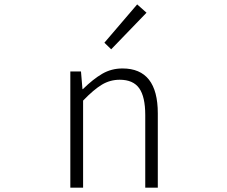

<svg xmlns="http://www.w3.org/2000/svg" viewBox="-20 -861 1040 881"><path d="M302.7 0V-533.2H351.6L358.4 -452.1H360.4Q407.2 -498 449.2 -522.5Q491.2 -546.9 542 -546.9Q704.1 -546.9 704.1 -340.8V0H646.5V-333Q646.5 -417 618.7 -456.1Q590.8 -495.1 529.3 -495.1Q485.4 -495.1 447.8 -472.7Q410.2 -450.2 361.3 -399.4V0ZM490.2 -634.8 459 -665 609.4 -840.8 652.3 -802.7Z"/></svg>

Font: GenEi Gothic M Light
Style: Regular
Weight: 300
Designer: o_tamon (Modified); [Source Han Sans]
Ryoko NISHIZUKA  (kana & ideographs); Paul D. Hunt (Latin, Greek & Cyrillic); Wenl
Version: Version 1.1a;Original Version 1.004